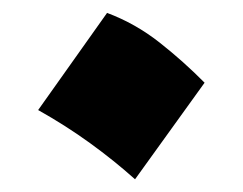

<svg xmlns="http://www.w3.org/2000/svg" viewBox="-20 -469 382 302"><path d="M148.4 -448.7Q192.9 -432.1 231 -402.1Q269 -372.1 301.8 -338.9L192.4 -187Q159.7 -216.3 121.6 -243.9Q83.5 -271.5 40 -295.9Z"/></svg>

Font: Pinar DS4-ExtraBold
Style: Regular
Weight: 800
Designer: Amin Abedi
Version: Version 2.000